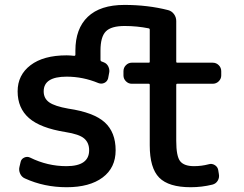

<svg xmlns="http://www.w3.org/2000/svg" viewBox="-20 -784 1005 792"><path d="M160.2 -407.2Q160.2 -377.9 183.1 -361.8Q206.1 -345.7 261.7 -335.9Q367.2 -320.3 412.1 -279.3Q457 -238.3 457 -164.1Q457 -91.8 403.3 -51.8Q349.6 -11.7 254.9 -11.7Q162.1 -11.7 83 -47.9Q69.3 -53.7 63 -67.9Q56.6 -82 60.5 -96.7L65.4 -117.2Q68.4 -128.9 80.6 -134.3Q92.8 -139.6 104.5 -133.8Q175.8 -98.6 253.9 -98.6Q347.7 -98.6 347.7 -164.1Q347.7 -195.3 327.1 -212.9Q306.6 -230.5 250 -239.3Q146.5 -255.9 99.6 -296.9Q52.7 -337.9 52.7 -407.2Q52.7 -474.6 106 -515.1Q159.2 -555.7 254.9 -555.7Q267.6 -555.7 286.1 -553.7Q291 -553.7 291 -558.6V-575.2Q291 -666 342.3 -714.8Q393.6 -763.7 493.2 -763.7Q589.8 -763.7 673.8 -742.2Q688.5 -738.3 697.8 -725.6Q707 -712.9 707 -697.3V-529.3Q707 -525.4 710.9 -525.4H857.4Q872.1 -525.4 882.3 -515.1Q892.6 -504.9 892.6 -490.2V-472.7Q892.6 -459 882.3 -448.7Q872.1 -438.5 857.4 -438.5H710.9Q707 -438.5 707 -433.6V-203.1Q707 -139.6 723.1 -119.1Q739.3 -98.6 780.3 -98.6Q811.5 -98.6 840.8 -106.4Q853.5 -110.4 865.2 -103.5Q877 -96.7 879.9 -84L882.8 -66.4Q885.7 -51.8 878.4 -39.1Q871.1 -26.4 856.4 -22.5Q812.5 -11.7 766.6 -11.7Q675.8 -11.7 636.7 -51.3Q597.7 -90.8 597.7 -184.6V-433.6Q597.7 -438.5 593.8 -438.5H523.4Q509.8 -438.5 499.5 -448.7Q489.3 -459 489.3 -472.7V-490.2Q489.3 -504.9 499.5 -515.1Q509.8 -525.4 523.4 -525.4H593.8Q597.7 -525.4 597.7 -529.3V-662.1Q597.7 -666 593.8 -667Q544.9 -676.8 494.1 -676.8Q438.5 -676.8 416.5 -654.3Q394.5 -631.8 394.5 -575.2V-537.1Q394.5 -532.2 398.4 -530.8Q402.3 -529.3 407.2 -527.3Q420.9 -522.5 427.2 -508.8Q433.6 -495.1 429.7 -480.5L425.8 -460Q421.9 -447.3 410.2 -441.9Q398.4 -436.5 385.7 -441.4Q322.3 -467.8 254.9 -467.8Q160.2 -467.8 160.2 -407.2Z"/></svg>

Font: Gen Jyuu GothicL Medium
Style: Regular
Weight: 500
Designer: [Source Han Sans]
Ryoko NISHIZUKA  (kana & ideographs); Paul D. Hunt (Latin, Greek & Cyrillic); Wenlong ZHANG  (bopomofo
Version: Version 1.002.20150607